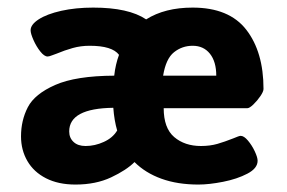

<svg xmlns="http://www.w3.org/2000/svg" viewBox="-20 -481 760 508"><path d="M35.6 -120.1Q35.6 -162.6 53.7 -197.5Q71.8 -232.4 126.2 -256.3Q180.7 -280.3 282.2 -280.8Q285.6 -311 294.9 -335.9Q276.9 -359.9 217.3 -359.9Q193.8 -359.9 172.6 -354Q151.4 -348.1 129.4 -338.9Q126 -337.9 117.9 -334.7Q109.9 -331.5 106 -331.5Q97.2 -331.5 86.7 -344.7Q76.2 -357.9 68.6 -375Q61 -392.1 61 -400.9Q61 -416 82.5 -429.9Q104 -443.8 142.1 -452.4Q180.2 -460.9 226.6 -460.9Q320.3 -460.9 366.7 -429.7Q416 -460.9 489.7 -460.9Q586.4 -460.9 631.8 -402.1Q677.2 -343.3 677.2 -245.6Q677.2 -238.8 668.9 -226.6Q660.6 -214.4 650.4 -204.6Q640.1 -194.8 634.8 -194.8H413.1Q413.1 -142.1 440.9 -118.4Q468.8 -94.7 511.7 -94.7Q535.6 -94.7 555.2 -100.3Q574.7 -106 596.7 -114.7Q612.8 -121.6 616.7 -121.6Q625.5 -121.6 636 -109.1Q646.5 -96.7 654.1 -80.6Q661.6 -64.5 661.6 -55.7Q661.6 -35.6 634.5 -21.5Q607.4 -7.3 570.3 0Q533.2 7.3 504.9 7.3Q449.7 7.3 407.2 -8.1Q364.7 -23.4 335.9 -52.2Q314.5 -30.8 273.9 -11.7Q233.4 7.3 179.7 7.3Q134.3 7.3 101.8 -9.3Q69.3 -25.9 52.5 -54.9Q35.6 -84 35.6 -120.1ZM552.2 -280.8Q552.2 -317.9 535.4 -338.9Q518.6 -359.9 489.7 -359.9Q461.9 -359.9 440.4 -342.8Q418.9 -325.7 411.6 -280.8ZM290 -135.7Q282.2 -162.6 279.8 -195.8Q163.1 -194.3 163.1 -133.3Q163.1 -116.2 174.6 -105.5Q186 -94.7 206.5 -94.7Q231 -94.7 254.6 -105.5Q278.3 -116.2 290 -135.7Z"/></svg>

Font: Jaldi
Style: Bold
Weight: 400
Designer: Pablo Cosgaya and Nicolas Silva
Foundry: Omnibus-Type
Version: Version 1.007